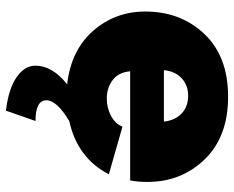

<svg xmlns="http://www.w3.org/2000/svg" viewBox="-91 -485 791 649"><g transform="rotate(90 304.5 -160.5)"><path d="M595 -263Q595 -232 590 -205H221Q224 -166 250.5 -146Q277 -126 313 -126Q345 -126 372 -140.5Q399 -155 408 -179L569 -133Q515 -27 389 1Q319 43 319 78Q319 115 389 115L354 215Q280 206 241 179Q202 152 202 115Q202 58 265 8Q150 -5 84.5 -79.5Q19 -154 19 -256Q19 -376 95 -456Q171 -536 307 -536Q442 -536 518.5 -457Q595 -378 595 -263ZM217 -319H391Q387 -357 363.5 -379Q340 -401 304 -401Q268 -401 244.5 -379Q221 -357 217 -319Z"/></g></svg>

Font: Raleway-v4020 Black
Style: Regular
Weight: 900
Designer: Matt McInerney, Pablo Impallari, Rodrigo Fuenzalida
Foundry: Matt McInerney, Pablo Impallari, Rodrigo Fuenzalida
Version: Version 4.020;PS 004.020;hotconv 1.0.88;makeotf.lib2.5.64775